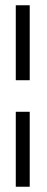

<svg xmlns="http://www.w3.org/2000/svg" viewBox="-20 -640 179 730"><path d="M40 70H93V-215H40ZM40 -335H93V-620H40Z"/></svg>

Font: Charger Sport
Style: ExLitNrw
Weight: 200
Designer: Jasper
Foundry: Cannot Into Space Fonts
Version: Version 1.1